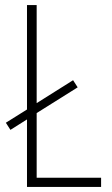

<svg xmlns="http://www.w3.org/2000/svg" viewBox="-20 -734 438 754"><path d="M86 0H377V-36H124V-290L285 -391L267 -419L124 -329V-714H86V-304L3 -252L21 -224L86 -265Z"/></svg>

Font: Noto Sans Thai Looped Condensed ExtraLight
Style: Regular
Weight: 200
Width: 3
Designer: Sasikarn Vongin, Ben Mitchell
Foundry: The Fontpad Ltd
Version: Version 1.001